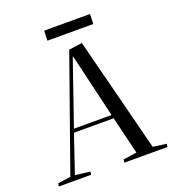

<svg xmlns="http://www.w3.org/2000/svg" viewBox="-155 -995 1001 1113"><g transform="rotate(-20 345.5 -439.0)"><path d="M426 -736 606 -30 689 -19 686 0H420L423 -19L506 -31L450 -263H205L126 -30L218 -19L215 0H16L19 -19L98 -30L344 -725ZM213 -285H445L352 -679H349ZM245 -878H528L526 -817H243Z"/></g></svg>

Font: Literata 72pt
Style: Italic
Weight: 400
Italic angle: -2°
Designer: Latin by Veronika Burian and Jose Scaglione. Greek by Irene Vlachou. Cyrillic by Vera Evstafieva
Foundry: TypeTogether
Version: Version 3.002